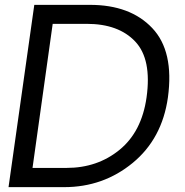

<svg xmlns="http://www.w3.org/2000/svg" viewBox="-20 -770 761 790"><path d="M121.1 -750H350.1Q516.1 -750 606.4 -654.5Q696.8 -559.1 670.9 -369.1Q647 -199.2 525.9 -99.6Q404.8 0 244.1 0H15.1ZM253.9 -79.1Q380.9 -79.1 471.9 -153.6Q563 -228 583 -369.1Q605 -526.4 536.4 -599.1Q467.8 -671.9 336.9 -671.9H196.8L113.8 -79.1Z"/></svg>

Font: Oakes Grotesk
Style: Italic
Weight: 400
Designer: Samuel Oakes
Foundry: Samuel Oakes
Version: Version 1.0 | wf-rip DC20170320